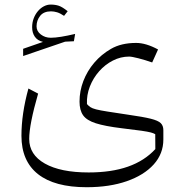

<svg xmlns="http://www.w3.org/2000/svg" viewBox="-20 -574 795 831"><path d="M638.7 -303.7 664.1 -359.9Q611.8 -388.2 569.3 -388.2Q504.4 -388.2 460 -362.3Q418.5 -338.4 387.9 -302.5Q357.4 -266.6 340.8 -223.4Q324.2 -180.2 324.2 -134.3Q324.2 -97.2 339.6 -75.2Q355 -53.2 394.5 -40.5Q434.1 -27.8 506.3 -19Q564 -12.2 592.5 -8.1Q621.1 -3.9 632.8 -0.7Q644.5 2.4 651.9 6.8L652.3 71.3Q605.5 122.1 533.9 147.2Q462.4 172.4 363.8 172.4Q242.2 172.4 174.3 134Q106.4 95.7 106.4 27.3Q106.4 -34.7 145 -168.9L103 -190.9Q72.8 -81.5 72.8 13.7Q72.8 123 144.5 179.7Q216.3 236.3 355 236.3Q454.1 236.3 528.8 210.2Q603.5 184.1 645.3 137.7Q687 91.3 687 29.8V-10.7Q687 -29.8 675.8 -41Q664.6 -52.2 631.8 -60.3Q599.1 -68.4 534.2 -77.6Q478.5 -85.9 445.8 -91.1Q413.1 -96.2 396 -100.6Q378.9 -105 371.1 -110.4Q363.3 -115.7 356.4 -123.5Q354.5 -162.6 368.9 -199.5Q383.3 -236.3 409.2 -265.6Q435.1 -294.9 468.8 -312Q502.4 -329.1 539.1 -329.1Q550.3 -329.1 578.9 -321.8Q607.4 -314.5 638.7 -303.7ZM138.2 -460Q138.2 -485.8 153.8 -505.4Q169.4 -524.9 200.7 -524.9Q213.4 -524.9 227.1 -520.8Q240.7 -516.6 257.3 -505.4L272.9 -525.4Q250 -543.9 234.4 -549.1Q218.8 -554.2 199.2 -554.2Q184.1 -554.2 169.7 -546.6Q155.3 -539.1 143.8 -525.4Q132.3 -511.7 125.7 -494.1Q119.1 -476.6 119.1 -456.1Q119.1 -432.1 130.6 -415.3Q142.1 -398.4 166 -392.6L80.1 -362.8V-331.5L261.7 -393.6L299.8 -395.5L305.2 -427.2Q272.5 -419.4 245.4 -415Q218.3 -410.6 199.7 -410.6Q175.3 -410.6 156.7 -424.8Q138.2 -439 138.2 -460Z"/></svg>

Font: Pinar-VF
Style: Regular
Weight: 300
Designer: Amin Abedi
Version: Version 3.0